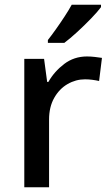

<svg xmlns="http://www.w3.org/2000/svg" viewBox="-20 -786 462 806"><path d="M345 -549Q361 -549 378 -547Q395 -545 408 -543L396 -446Q383 -449 367.5 -451Q352 -453 337 -453Q298 -453 263.5 -433Q229 -413 207.5 -375Q186 -337 186 -284V0H82V-539H165L178 -442H183Q208 -486 249.5 -517.5Q291 -549 345 -549ZM404 -756Q390 -737 362.5 -708.5Q335 -680 304.5 -652Q274 -624 250 -606H181V-618Q196 -637 214.5 -663Q233 -689 251 -716.5Q269 -744 281 -766H404Z"/></svg>

Font: Noto Sans Syriac Medium
Style: Regular
Weight: 500
Designer: Patrick Giasson and the Monotype Design Team
Foundry: Monotype Imaging Inc.
Version: Version 3.000; ttfautohint (v1.8.4.7-5d5b)